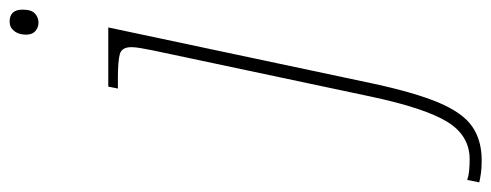

<svg xmlns="http://www.w3.org/2000/svg" viewBox="-466 -450 1021 399"><g transform="rotate(-90 44.5 -250.5)"><path d="M197 -681Q187 -681 179.5 -687.5Q172 -694 172 -707Q172 -722 179.5 -731.5Q187 -741 199 -741Q224 -741 224 -714Q224 -696 216 -688.5Q208 -681 197 -681ZM-89 240Q-105 240 -115.5 238.5Q-126 237 -135 235L-130 210Q-121 213 -110 214Q-99 215 -87 215Q-38 215 -9.5 169Q19 123 43 11L139 -442Q142 -457 144 -468.5Q146 -480 146 -488Q146 -508 131.5 -512Q117 -516 82 -516H60L64 -536H187L71 11Q52 100 31 150Q10 200 -18.5 220Q-47 240 -89 240Z"/></g></svg>

Font: Noto Serif Thin
Style: Italic
Weight: 100
Italic angle: -12°
Designer: Monotype Design Team
Foundry: Monotype Imaging Inc.
Version: Version 2.014; ttfautohint (v1.8.4.7-5d5b)